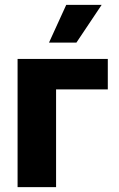

<svg xmlns="http://www.w3.org/2000/svg" viewBox="-20 -774 491 794"><path d="M425.8 -404.3H211.9V0H52.7V-530.3H425.8ZM253.9 -753.9H400.4L295.9 -597.7H182.6Z"/></svg>

Font: Pretendard JP ExtraBold
Style: Regular
Weight: 800
Designer: Base glyphs from Inter by Rasmus Andersson; Hangeul glyphs from Noto Sans CJK(Source Han Sans) by Jang Soo-young and Kan
Foundry: Kil Hyung-jin
Version: Version 1.309